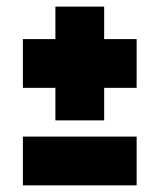

<svg xmlns="http://www.w3.org/2000/svg" viewBox="-20 -557 479 577"><path d="M390.6 -146.5V0H48.8V-146.5ZM293 -439.5H390.6V-293H293V-195.3H146.5V-293H48.8V-439.5H146.5V-537.1H293Z"/></svg>

Font: Audex
Style: Regular
Weight: 400
Designer: GGBotNet
Foundry: GGBotNet
Version: 1.00